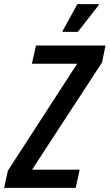

<svg xmlns="http://www.w3.org/2000/svg" viewBox="-45 -908 530 928"><path d="M-25 0 -7 -83 328 -600H109L129 -688H465L448 -606L110 -88H340L321 0ZM258 -754V-759L329 -888H432V-883L331 -754Z"/></svg>

Font: Saira Condensed Medium
Style: Italic
Weight: 500
Width: 3
Italic angle: -12°
Designer: Hector Gatti with collaboration of the Omnibus-Type team
Foundry: Omnibus-Type
Version: Version 1.101